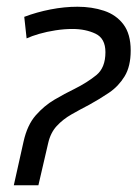

<svg xmlns="http://www.w3.org/2000/svg" viewBox="-20 -550 413 570"><path d="M21 0 50 -130Q61 -179 86 -207.5Q111 -236 141.5 -254Q172 -272 201 -286Q239 -305 266 -327Q293 -349 293 -395Q293 -436 263.5 -450Q234 -464 195 -464Q171 -464 145 -460Q119 -456 96.5 -449.5Q74 -443 59 -436L52 -500Q89 -514 130 -522Q171 -530 210 -530Q253 -530 289 -518Q325 -506 346.5 -477.5Q368 -449 368 -400Q368 -353 350 -323.5Q332 -294 304 -275Q276 -256 245 -239Q218 -225 192.5 -210.5Q167 -196 148.5 -176Q130 -156 123 -125L94 0Z"/></svg>

Font: Ubuntu Sans
Style: Italic
Weight: 400
Italic angle: -13.5°
Designer: Dalton Maag Ltd
Foundry: Dalton Maag Ltd
Version: Version 1.006